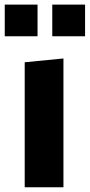

<svg xmlns="http://www.w3.org/2000/svg" viewBox="-43 -788 378 808"><path d="M224 0H61V-526L224 -542ZM-23 -768.5H115V-635.5H-23ZM177 -768.5H315V-635.5H177Z"/></svg>

Font: B612
Style: Bold
Weight: 700
Designer: Nicolas Chauveau, Thomas Paillot, Jonathan Favre-Lamarine, Jean-Luc Vinot
Foundry: AIRBUS
Version: Version 1.008